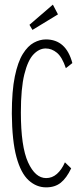

<svg xmlns="http://www.w3.org/2000/svg" viewBox="-20 -798 353 828"><path d="M179 10Q137 10 103.5 -20.5Q70 -51 51 -120.5Q32 -190 31 -308Q31 -406 44 -468.5Q57 -531 78.5 -565.5Q100 -600 126 -614Q152 -628 178 -628Q265 -628 292 -526L264 -504Q248 -552 225.5 -570.5Q203 -589 177 -589Q149 -589 124.5 -563.5Q100 -538 85 -477.5Q70 -417 70 -313Q70 -166 101 -98Q132 -30 179 -30Q205 -30 225.5 -48Q246 -66 260 -98L287 -72Q267 -30 242 -10Q217 10 179 10ZM120 -669 107 -691 208 -778 230 -736Z"/></svg>

Font: Inconsolata ExtraCondensed Light
Style: Regular
Weight: 300
Width: 2
Monospace: yes
Designer: Raph Levien, Cyreal, Brenton Simpson
Foundry: Raph Levien, Cyreal, Google
Version: Version 3.100; ttfautohint (v1.8.4.7-5d5b)